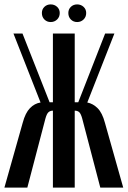

<svg xmlns="http://www.w3.org/2000/svg" viewBox="-24 -851 579 871"><path d="M431 0 349 -313Q343 -335 335.5 -342Q328 -349 315 -349V0H216V-349Q204 -349 196 -342Q188 -335 182 -313L100 0H-4L79 -294Q91 -339 112 -360.5Q133 -382 160 -386L37 -699H78L201 -387H216V-699H315V-387H331L453 -699H495L372 -386Q398 -381 419 -360Q440 -339 452 -294L535 0ZM166 -792Q166 -809 177.5 -820Q189 -831 206 -831Q223 -831 235 -820Q247 -809 247 -792Q247 -774 235 -762.5Q223 -751 206 -751Q189 -751 177.5 -762.5Q166 -774 166 -792ZM286 -792Q286 -809 297.5 -820Q309 -831 326 -831Q343 -831 355 -820Q367 -809 367 -792Q367 -774 355 -762.5Q343 -751 326 -751Q309 -751 297.5 -762.5Q286 -774 286 -792Z"/></svg>

Font: Moniqa ExtBd Cond Paragraph
Style: Regular
Weight: 800
Width: 3
Designer: Rajesh Rajput
Foundry: Rajesh Rajput
Version: Version 1.000